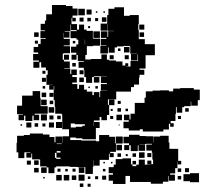

<svg xmlns="http://www.w3.org/2000/svg" viewBox="-20 -729 823 765"><path d="M414 -117V-92H377V-69H353V-90H352V-64H350V-36H320V-63H287V-64H258V-66H204V-62H197V-39H173V-62H166V-66H140V-93H137V-94H108V-117H105V-101H85V-121H101V-123H84V-122H77V-99H53V-122H46V-160H48V-188H75V-191H99V-197H151V-193H177V-183H197V-162H201V-185H229V-160H230V-186H255V-214H228V-272H226V-276H200V-304H198V-330H194V-372H196V-386H194V-372H176V-390H190V-391H165V-431H170V-449H163V-460H144V-481H137V-459H113V-483H135V-488H112V-514H132V-520H114V-542H132V-554H142V-574H162V-577H141V-605H159V-608H142V-634H159V-647H164V-672H187V-709H243V-705H269V-695H289V-667H269V-658H282V-644H268V-657H265V-633H287V-611H295V-631H315V-611H325V-606H350V-577H351V-575H379V-547H351V-545H326V-510H320V-492H342V-494H384V-512H406V-491H415V-488H442V-484H468V-468H479V-477H491V-465H482V-464H500V-486H530V-512H528V-488H502V-514H526V-515H499V-543H497V-546H472V-544H446V-540H437V-519H413V-540H410V-516H380V-546H404V-548H382V-574H404V-578H382V-604H408V-582H411V-605H434V-606H410V-633H409V-607H381V-635H407V-669H412V-694H436V-700H474V-666H497V-669H533V-633H531V-609H533V-573H557V-553H597V-509H560V-456H536V-451H555V-431H536V-420H534V-392H514V-382H502V-364H443V-333H410V-311H414V-332H436V-310H415V-271H406V-250H384V-263H377V-249H354V-243H377V-219H362V-174H308V-178H282V-181H260V-171H305V-168H307V-169H363V-166H375V-191H415V-184H438V-158H441V-185H469V-157H442V-124H419V-119H433V-103H417V-117ZM292 -694H318V-668H292ZM325 -691H345V-671H325ZM362 -684H368V-678H362ZM392 -684H398V-678H392ZM386 -660H404V-642H386ZM313 -659V-643H297V-659ZM328 -658H342V-644H328ZM359 -657H371V-645H359ZM314 -483V-486H290V-510H285V-491H265V-511H284V-519H263V-543H284V-552H292V-571H285V-577H261V-605H285V-609H263V-631H261V-605H238V-603H257V-579H234V-574H258V-548H234V-545H259V-517H232V-514H230V-491H235V-484H258V-458H236V-456H260V-434H264V-452H286V-430H268V-422H286V-400H268V-394H288V-375H295V-391H315V-372H326V-364H348V-350H354V-362H376V-342H379V-367H407V-368H382V-394H406V-398H382V-424H406V-425H354V-422H347V-399H323V-422H316V-450H314V-459H293V-483ZM535 -631H555V-611H535ZM339 -625V-617H331V-625ZM352 -604H378V-578H352ZM116 -600H134V-582H116ZM554 -600V-582H536V-600ZM232 -580H233V-598H232ZM318 -552H319V-571H318ZM131 -567V-555H119V-567ZM270 -566H280V-556H270ZM474 -542H496V-520H474ZM450 -526V-536H460V-526ZM235 -511H255V-491H235ZM417 -493V-509H433V-493ZM493 -509V-493H477V-509ZM282 -464H268V-478H282ZM297 -449H313V-433H297ZM149 -435V-447H161V-435ZM376 -422V-400H354V-422ZM296 -420H314V-402H296ZM163 -403H147V-419H163ZM160 -386V-376H150V-386ZM360 -386H370V-376H360ZM332 -384H338V-378H332ZM752 -378V-372H776V-330H768V-308H742V-324H740V-306H714V-302H706V-280H684V-302H681V-275H679V-247H660V-238H672V-224H658V-236H653V-213H631V-205H549V-214H537V-209H493V-218H472V-244H493V-250H474V-272H496V-253H500V-276H517V-319H556V-340H561V-365H588V-368H617V-369H653V-365H670V-376H698V-378ZM54 -272H72V-274H48V-308H68V-348H110V-366H140V-338H142V-306H170V-276H118V-272H136V-250H114V-268H109V-247H81V-268H76V-250H54ZM164 -342H146V-360H164ZM177 -359H193V-343H177ZM166 -310H144V-332H166ZM192 -328V-314H178V-328ZM449 -315V-327H461V-315ZM196 -280H174V-302H196ZM462 -284H448V-298H462ZM718 -284V-298H732V-284ZM490 -296V-286H480V-296ZM421 -287V-295H429V-287ZM143 -273H167V-249H143ZM444 -272H466V-250H444ZM177 -253V-269H193V-253ZM208 -254V-268H222V-254ZM431 -255H419V-267H431ZM689 -267H701V-255H689ZM227 -219H203V-243H227ZM353 -242H352V-228H353ZM105 -241V-221H85V-241ZM195 -221H175V-241H195ZM132 -238V-224H118V-238ZM161 -237V-225H149V-237ZM282 -221V-224H308V-228H318V-234H278V-237H262V-221ZM68 -234V-228H62V-234ZM457 -233V-229H453V-233ZM655 -136H690V-88H702V-74H688V-86H687V-59H678V-38H658V-33H677V-9H653V-28H651V-5H629V3H581V-4H498V-28H480V4H430V-9H413V-33H430V-39H413V-63H433V-73H441V-95H468V-98H502V-74H508V-67H523V-73H533V-93H557V-73H567V-72H581V-73H567V-89H583V-75H590V-93H587V-121H585V-129H563V-153H585V-156H561V-155H536V-154H558V-128H532V-150H529V-127H501V-150H495V-131H475V-151H494V-158H472V-184H494V-192H536V-187H561V-186H590V-161H591V-185H618V-188H652V-161H655ZM206 -155H226V-157H206ZM444 -152H466V-130H444ZM221 -127H206V-121H221ZM534 -100V-122H556V-100ZM199 -120V-100H204V-96H221V-101H205V-120ZM567 -119H583V-103H567ZM462 -118V-104H448V-118ZM508 -118H522V-104H508ZM481 -107V-115H489V-107ZM134 -72H116V-90H134ZM103 -73H87V-89H103ZM508 -88H522V-74H508ZM392 -78V-84H398V-78ZM428 -84V-78H422V-84ZM166 -40H144V-62H166ZM294 -40V-62H316V-40ZM134 -42H116V-60H134ZM733 -43H717V-59H733ZM702 -44H688V-58H702ZM209 -45V-57H221V-45ZM269 -45V-57H281V-45ZM240 -46V-56H250V-46ZM400 -46H390V-56H400ZM711 -35H737V-39H773V-3H737V-7H711ZM317 -9H293V-33H317ZM226 -10H204V-32H226ZM256 -10H234V-32H256ZM284 -12H266V-30H284ZM403 -13H387V-29H403ZM702 -14H688V-28H702ZM371 -15H359V-27H371ZM330 -16V-26H340V-16ZM158 -18H152V-24H158ZM312 16H298V2H312ZM341 15H329V3H341Z"/></svg>

Font: Rubik-Storm
Style: Regular
Weight: 400
Designer: NaN (generative design), Hubert & Fischer (Rubik source font outlines)
Foundry: NaN, Hubert & Fischer
Version: Version 1.000